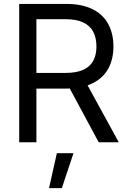

<svg xmlns="http://www.w3.org/2000/svg" viewBox="-20 -727 648 981"><path d="M78.1 -707H318.4Q399.4 -707 453.6 -679.7Q507.8 -652.3 533.7 -603Q559.6 -553.7 559.6 -489.3Q559.6 -425.8 533.7 -377.4Q507.8 -329.1 453.6 -301.8Q399.4 -274.4 319.3 -274.4H126V-354.5H315.4Q371.1 -354.5 405.8 -370.6Q440.4 -386.7 456.5 -416.5Q472.7 -446.3 472.7 -489.3Q472.7 -533.2 456.5 -564.5Q440.4 -595.7 405.3 -612.3Q370.1 -628.9 314.5 -628.9H166V0H78.1ZM586.9 0H484.4L313.5 -317.4H413.1ZM270.5 55.7H355.5L295.9 234.4H230.5Z"/></svg>

Font: Pretendard GOV Variable
Style: Regular
Weight: 400
Designer: Base glyphs from Inter by Rasmus Andersson; Hangul glyphs from Noto Sans CJK(Source Han Sans) by Jang Soo-young and Kang
Foundry: Kil Hyung-jin
Version: Version 1.307;Glyphs 3.2 (3192)